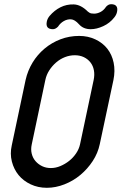

<svg xmlns="http://www.w3.org/2000/svg" viewBox="-20 -894 578 914"><path d="M398 -839Q400 -837 406.5 -833Q413 -829 428 -829Q443 -829 458.5 -837Q474 -845 485 -862Q496 -874 509 -874Q527 -874 534 -864.5Q541 -855 537 -837Q534 -823 524 -811Q503 -784 471.5 -769.5Q440 -755 412 -755Q377 -755 356.5 -778Q336 -801 318 -802Q300 -803 283.5 -793.5Q267 -784 256 -767Q244 -755 232 -755Q214 -755 206.5 -764Q199 -773 203 -792Q206 -806 216 -818Q239 -845 268 -859.5Q297 -874 331 -873Q365 -872 398 -839ZM102 -514Q112 -558 135 -596Q158 -634 192 -662.5Q226 -691 268 -707Q310 -723 357 -723Q399 -723 434 -706.5Q469 -690 491 -662Q513 -634 521 -595.5Q529 -557 520 -513L455 -208Q446 -165 421.5 -127.5Q397 -90 363 -61.5Q329 -33 287 -16.5Q245 0 203 0Q161 0 126 -16.5Q91 -33 68.5 -60.5Q46 -88 36.5 -125Q27 -162 36 -202ZM131 -206Q126 -183 131 -162.5Q136 -142 149 -127Q162 -112 180.5 -103Q199 -94 222 -94Q245 -94 267.5 -103.5Q290 -113 309 -128Q328 -143 342 -163.5Q356 -184 361 -207L426 -514Q431 -538 427 -559.5Q423 -581 410.5 -597Q398 -613 379 -622Q360 -631 336 -631Q312 -631 289 -622Q266 -613 247 -596.5Q228 -580 214.5 -559Q201 -538 196 -514Z"/></svg>

Font: VDS
Style: Italic
Weight: 400
Designer: artmaker
Foundry: artmaker
Version: Version 1.000 2009 initial release